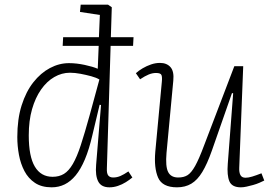

<svg xmlns="http://www.w3.org/2000/svg" viewBox="-20 -787 1162 821"><path d="M201 14Q158 14 129.5 -5Q101 -24 84.5 -55.5Q68 -87 61 -125Q54 -163 54 -201Q54 -278 72.5 -336.5Q91 -395 122.5 -435Q154 -475 193.5 -496Q233 -517 275 -517Q307 -517 342 -509.5Q377 -502 398 -493L402 -591H248L250 -628H403L407 -723L322 -736L325 -767H442L458 -756L454 -628H551L549 -591H453L437 -67Q436 -45 443 -36.5Q450 -28 464 -28Q480 -28 495 -34.5Q510 -41 529 -54L546 -28Q534 -18 518 -8Q502 2 484 8Q466 14 448 14Q413 14 400 -11Q387 -36 391 -82L412 -338L406 -339L375 -209Q361 -148 343 -105.5Q325 -63 303.5 -37Q282 -11 256.5 1.5Q231 14 201 14ZM205 -31Q233 -31 253.5 -43.5Q274 -56 291.5 -86Q309 -116 325.5 -166.5Q342 -217 363 -293L405 -447Q392 -455 370 -461Q348 -467 324 -471.5Q300 -476 279 -476Q244 -476 212 -457.5Q180 -439 155.5 -404Q131 -369 117 -320Q103 -271 103 -208Q103 -118 129 -74.5Q155 -31 205 -31Z M561 -474Q573 -485 590 -495Q607 -505 626 -511.5Q645 -518 664 -518Q693 -518 709 -500Q725 -482 721 -442L692 -133Q687 -75 699 -51.5Q711 -28 742 -28Q766 -28 782 -38Q798 -48 814.5 -77.5Q831 -107 853 -166L982 -504H1020L1003 -70Q1002 -50 1008 -38.5Q1014 -27 1030 -27Q1042 -27 1058.5 -32Q1075 -37 1098 -46L1110 -15Q1102 -11 1089.5 -5.5Q1077 0 1062.5 4Q1048 8 1034.5 11Q1021 14 1010 14Q972 14 961 -11.5Q950 -37 954 -87L977 -388L972 -389L886 -143Q866 -86 845 -51.5Q824 -17 798 -1.5Q772 14 737 14Q674 14 656 -27.5Q638 -69 644 -138L672 -437Q674 -457 670.5 -466Q667 -475 647 -475Q632 -475 616 -468.5Q600 -462 579 -448Z"/></svg>

Font: Literata 18pt ExtraLight
Style: Italic
Weight: 250
Italic angle: -2°
Designer: Latin by Veronika Burian and Jose Scaglione. Greek by Irene Vlachou. Cyrillic by Vera Evstafieva
Foundry: TypeTogether
Version: Version 3.103;gftools[0.9.29]